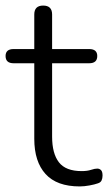

<svg xmlns="http://www.w3.org/2000/svg" viewBox="-22 -661 388 689"><path d="M264 8Q182 8 141.5 -36.5Q101 -81 101 -163V-434H27Q-2 -434 -2 -460Q-2 -485 27 -485H101V-609Q101 -641 133 -641Q165 -641 165 -609V-485H298Q327 -485 327 -460Q327 -434 298 -434H165V-171Q165 -110 189.5 -78.5Q214 -47 271 -47Q291 -47 304.5 -51.5Q318 -56 327 -56Q335 -56 340.5 -50.5Q346 -45 346 -31Q346 -21 342.5 -13.5Q339 -6 329 -3Q318 1 299 4.5Q280 8 264 8Z"/></svg>

Font: Chiron GoRound TC L
Style: Regular
Weight: 300
Designer: Ryoko NISHIZUKA 西塚涼子 (kana, bopomofo & ideographs); Paul D. Hunt (Latin, Greek & Cyrillic); Sandoll Communications 산돌커뮤니
Foundry: Adobe
Version: Version 1.000;hotconv 1.1.1;makeotfexe 2.6.0